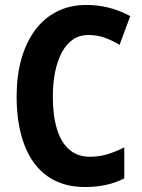

<svg xmlns="http://www.w3.org/2000/svg" viewBox="-20 -744 571 774"><path d="M336 -603Q301 -603 274.5 -585Q248 -567 230 -534Q212 -501 202.5 -455.5Q193 -410 193 -355Q193 -277 210 -222.5Q227 -168 260.5 -140Q294 -112 342 -112Q380 -112 414 -122.5Q448 -133 481 -150V-25Q446 -7 407 1.5Q368 10 323 10Q233 10 171.5 -33.5Q110 -77 78.5 -159.5Q47 -242 47 -356Q47 -437 65.5 -504Q84 -571 120 -620.5Q156 -670 208.5 -697Q261 -724 329 -724Q375 -724 419 -713Q463 -702 505 -679L462 -563Q433 -581 402 -592Q371 -603 336 -603Z"/></svg>

Font: Noto Sans Khmer Condensed
Style: Bold
Weight: 700
Width: 3
Designer: Danh Hong and the Monotype Design Team
Foundry: Monotype Imaging Inc.
Version: Version 2.004